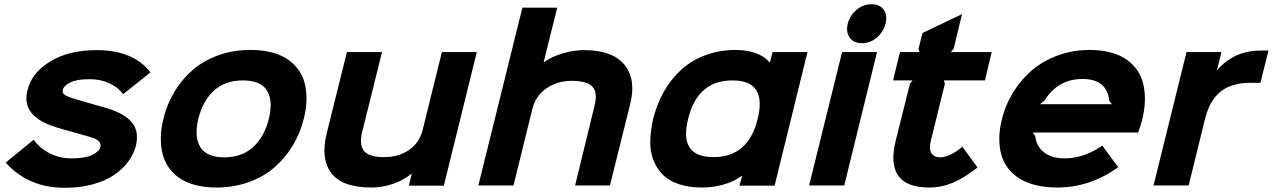

<svg xmlns="http://www.w3.org/2000/svg" viewBox="-20 -876 6012 907"><path d="M622.1 -188Q611.8 -147 585.2 -111.6Q558.6 -76.2 517.1 -48.3Q475.6 -20.5 416 -4.6Q356.4 11.2 286.1 11.2Q113.8 11.2 6.8 -107.9L139.2 -215.8Q168.9 -174.3 216.1 -151.1Q263.2 -127.9 316.9 -127.9Q382.3 -127.9 415.5 -144Q448.7 -160.2 454.1 -181.2Q458.5 -198.2 445.6 -210.2Q432.6 -222.2 384.8 -234.9Q379.4 -236.3 333.7 -249.5Q288.1 -262.7 280.8 -264.2Q262.7 -269 247.6 -273.9Q232.4 -278.8 215.6 -285.2Q198.7 -291.5 185.3 -298.6Q171.9 -305.7 158.9 -314.9Q146 -324.2 136.2 -334.2Q126.5 -344.2 119.1 -356.7Q111.8 -369.1 108.2 -383.3Q104.5 -397.5 104.7 -414.3Q105 -431.2 109.9 -450.2Q130.4 -533.7 218.3 -586.4Q306.2 -639.2 437 -639.2Q609.4 -639.2 690.9 -534.2L562 -431.2Q537.1 -464.4 495.4 -483.2Q453.6 -502 403.8 -502Q341.8 -502 311.3 -486.1Q280.8 -470.2 276.9 -452.1Q272 -434.1 292.7 -423.6Q313.5 -413.1 373 -397Q385.3 -394 466.8 -370.1Q561.5 -344.7 600.1 -301.3Q638.7 -257.8 622.1 -188Z M1250 -314.9Q1271 -399.4 1241.5 -447.8Q1211.9 -496.1 1127.9 -496.1Q1043.5 -496.1 990.7 -448Q938 -399.9 917 -314.9Q896.5 -230.5 926 -181.6Q955.6 -132.8 1039.1 -132.8Q1123 -132.8 1176 -181.4Q1229 -230 1250 -314.9ZM1415 -314.9Q1397.9 -246.1 1362.3 -187.3Q1326.7 -128.4 1275.1 -84.2Q1223.6 -40 1153.6 -15.1Q1083.5 9.8 1002.9 9.8Q948.7 9.8 904.5 -1.5Q860.4 -12.7 829.3 -33.7Q798.3 -54.7 777.6 -84Q756.8 -113.3 747.8 -149.4Q738.8 -185.5 739.7 -227.3Q740.7 -269 752 -314.9Q769 -384.3 804.4 -443.1Q839.8 -502 891.1 -546.1Q942.4 -590.3 1012.2 -615.2Q1082 -640.1 1163.1 -640.1Q1217.8 -640.1 1262 -628.9Q1306.2 -617.7 1337.4 -596.7Q1368.7 -575.7 1389.6 -546.6Q1410.6 -517.6 1419.7 -481.2Q1428.7 -444.8 1427.7 -403.1Q1426.8 -361.3 1415 -314.9Z M2232.4 -629.9 2076.7 1H1911.6L1924.8 -54.2H1922.4Q1885.3 -23.9 1835.4 -7.1Q1785.6 9.8 1734.4 9.8Q1596.7 9.8 1545.2 -58.1Q1493.7 -126 1523.4 -246.1L1618.7 -629.9H1784.7L1691.4 -254.9Q1676.3 -194.3 1698.7 -164.1Q1721.2 -133.8 1794.4 -133.8Q1863.3 -133.8 1912.1 -167.5Q1960.9 -201.2 1976.6 -262.2L2067.4 -629.9Z M2957.5 -386.2 2861.3 0H2696.8L2786.6 -368.2Q2792.5 -391.1 2794.2 -408.2Q2795.9 -425.3 2791.5 -442.4Q2787.1 -459.5 2775.1 -470.2Q2763.2 -481 2739.7 -487.5Q2716.3 -494.1 2681.6 -494.1Q2612.3 -494.1 2561.3 -458.7Q2510.3 -423.3 2494.6 -360.8L2405.8 0H2239.7L2447.8 -839.8H2612.3L2548.3 -583H2550.8Q2586.9 -608.9 2638.7 -624Q2690.4 -639.2 2738.8 -639.2Q2873.5 -639.2 2929.7 -570.3Q2985.8 -501.5 2957.5 -386.2Z M3559.1 -314Q3604.5 -496.1 3440.4 -496.1Q3274.4 -496.1 3230.5 -314Q3185.5 -133.8 3350.1 -133.8Q3515.6 -133.8 3559.1 -314ZM3794.4 -629.9 3639.2 1H3473.1L3485.4 -44.9H3483.4Q3448.7 -19 3399.4 -4.6Q3350.1 9.8 3295.4 9.8Q3234.4 9.8 3187.3 -5.9Q3140.1 -21.5 3111.3 -50.3Q3082.5 -79.1 3066.7 -119.4Q3050.8 -159.7 3051.8 -208.5Q3052.7 -257.3 3065.4 -314Q3083 -385.3 3116.7 -444.1Q3150.4 -502.9 3198.7 -547.1Q3247.1 -591.3 3313.2 -615.7Q3379.4 -640.1 3456.5 -640.1Q3508.8 -640.1 3551.5 -624.3Q3594.2 -608.4 3615.2 -581.1H3617.2L3629.4 -629.9Z M4123 -629.9 3968.3 0H3802.2L3958 -629.9ZM4052.2 -671.9Q4012.7 -671.9 3993.9 -698.5Q3975.1 -725.1 3984.9 -764.2Q3995.1 -803.7 4026.4 -829.8Q4057.6 -856 4097.2 -856Q4136.7 -856 4155 -829.8Q4173.3 -803.7 4163.1 -764.2Q4152.8 -724.6 4121.8 -698.2Q4090.8 -671.9 4052.2 -671.9Z M4525.9 -183.1 4597.7 -85Q4536.6 -36.1 4482.2 -13.2Q4427.7 9.8 4369.6 9.8Q4156.7 9.8 4211.4 -211.9L4278.8 -481L4290.5 -496.1H4198.7L4231.4 -629.9H4323.7L4318.8 -645L4337.9 -720.2L4524.4 -809.1L4484.9 -645L4471.7 -629.9H4664.6L4632.8 -496.1H4438.5L4443.8 -481L4377.4 -211.9Q4367.7 -173.8 4379.6 -153.3Q4391.6 -132.8 4420.4 -132.8Q4467.3 -132.8 4525.9 -183.1Z M4893.1 -383.8H5232.4L5220.2 -399.9Q5209.5 -502.9 5093.3 -502.9Q4977.5 -502.9 4913.1 -399.9ZM5375.5 -310.1Q5368.2 -280.3 5356.4 -250H4858.4L4870.1 -233.9Q4875.5 -185.1 4911.4 -156.5Q4947.3 -127.9 5009.3 -127.9Q5099.6 -127.9 5187.5 -188L5262.2 -85.9Q5128.4 9.8 4975.1 9.8Q4918.5 9.8 4872.6 -1.5Q4826.7 -12.7 4794.4 -33.4Q4762.2 -54.2 4740.7 -83Q4719.2 -111.8 4709.7 -147.5Q4700.2 -183.1 4700.7 -224.1Q4701.2 -265.1 4712.4 -310.1Q4729.5 -380.9 4767.1 -441.4Q4804.7 -502 4857.4 -546.1Q4910.2 -590.3 4980 -615.2Q5049.8 -640.1 5127.4 -640.1Q5182.1 -640.1 5226.1 -628.4Q5270 -616.7 5300.8 -595.5Q5331.5 -574.2 5352.1 -544.2Q5372.6 -514.2 5381.1 -477.3Q5389.6 -440.4 5388.4 -398.4Q5387.2 -356.4 5375.5 -310.1Z M5972.2 -637.2 5934.1 -484.9H5886.2Q5797.9 -484.9 5745.6 -442.9Q5693.4 -400.9 5671.9 -312L5595.2 0H5429.2L5585 -629.9H5750L5729 -545.9H5731Q5810.5 -637.2 5936 -637.2Z"/></svg>

Font: Sinkin Sans 700 Bold Italic
Style: Bold Italic
Weight: 700
Italic angle: -112°
Designer: Keith Bates
Foundry: K-Type
Version: Sinkin Sans (version 1.0)  by Keith Bates   •   © 2014   www